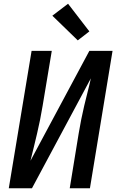

<svg xmlns="http://www.w3.org/2000/svg" viewBox="-20 -1007 640 1027"><path d="M27 0 149 -735H257L208 -441Q202 -404 194.5 -367Q187 -330 178.5 -293.5Q170 -257 161 -220.5Q152 -184 143 -147L458 -735H582L461 0H353L401 -294Q407 -331 414.5 -368Q422 -405 430.5 -441.5Q439 -478 448.5 -514.5Q458 -551 466 -588L151 0ZM396 -791 260 -923 344 -987 458 -839Z"/></svg>

Font: Iosevka Curly SmBdEx
Style: Italic
Weight: 600
Width: 7
Italic angle: -9°
Monospace: yes
Designer: Belleve Invis
Foundry: Belleve Invis
Version: Version 11.1.0; ttfautohint (v1.8.3)